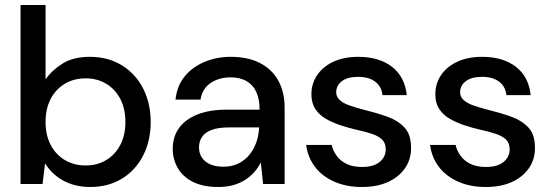

<svg xmlns="http://www.w3.org/2000/svg" viewBox="-20 -735 2199 767"><path d="M340 12Q300 12 266.5 1Q233 -10 206 -31Q179 -52 161 -81H160L150 0H62V-715H162V-418Q186 -453 229 -480.5Q272 -508 339 -508Q412 -508 467 -474Q522 -440 552 -381Q582 -322 582 -247Q582 -173 552 -114Q522 -55 467.5 -21.5Q413 12 340 12ZM322 -74Q369 -74 405 -96Q441 -118 461 -157Q481 -196 481 -248Q481 -300 461 -339Q441 -378 405 -400Q369 -422 322 -422Q275 -422 238.5 -400Q202 -378 182 -339Q162 -300 162 -248Q162 -196 182 -157Q202 -118 238.5 -96Q275 -74 322 -74Z M852 12Q791 12 750.5 -8.5Q710 -29 690 -64Q670 -99 670 -140Q670 -189 695.5 -224Q721 -259 769.5 -278Q818 -297 886 -297H1017Q1017 -340 1003.5 -368.5Q990 -397 964 -411.5Q938 -426 901 -426Q855 -426 821.5 -403.5Q788 -381 781 -337H681Q687 -392 717.5 -429.5Q748 -467 796.5 -487.5Q845 -508 901 -508Q971 -508 1019 -483Q1067 -458 1092 -412.5Q1117 -367 1117 -305V0H1031L1022 -85H1021Q1010 -63 994 -45.5Q978 -28 957 -15Q936 -2 910 5Q884 12 852 12ZM873 -69Q906 -69 932.5 -82Q959 -95 977 -117.5Q995 -140 1004.5 -168Q1014 -196 1015 -226H896Q852 -226 825.5 -216Q799 -206 787 -188Q775 -170 775 -146Q775 -123 786.5 -105.5Q798 -88 820 -78.5Q842 -69 873 -69Z M1425 12Q1364 12 1316 -9Q1268 -30 1239 -67.5Q1210 -105 1203 -156H1305Q1310 -133 1325 -112.5Q1340 -92 1365 -80Q1390 -68 1426 -68Q1459 -68 1479.5 -77.5Q1500 -87 1510.5 -103Q1521 -119 1521 -137Q1521 -163 1507 -177Q1493 -191 1466.5 -200Q1440 -209 1403 -217Q1372 -224 1340.5 -234.5Q1309 -245 1282.5 -260Q1256 -275 1240 -299Q1224 -323 1224 -358Q1224 -401 1247 -435Q1270 -469 1312 -488.5Q1354 -508 1411 -508Q1494 -508 1545.5 -468.5Q1597 -429 1605 -355H1508Q1504 -390 1478.5 -409Q1453 -428 1411 -428Q1368 -428 1345.5 -410.5Q1323 -393 1323 -366Q1323 -349 1336.5 -336Q1350 -323 1375.5 -314Q1401 -305 1436 -296Q1485 -284 1527 -269Q1569 -254 1595.5 -226Q1622 -198 1622 -146Q1623 -100 1598.5 -64Q1574 -28 1530 -8Q1486 12 1425 12Z M1920 12Q1859 12 1811 -9Q1763 -30 1734 -67.5Q1705 -105 1698 -156H1800Q1805 -133 1820 -112.5Q1835 -92 1860 -80Q1885 -68 1921 -68Q1954 -68 1974.5 -77.5Q1995 -87 2005.5 -103Q2016 -119 2016 -137Q2016 -163 2002 -177Q1988 -191 1961.5 -200Q1935 -209 1898 -217Q1867 -224 1835.5 -234.5Q1804 -245 1777.5 -260Q1751 -275 1735 -299Q1719 -323 1719 -358Q1719 -401 1742 -435Q1765 -469 1807 -488.5Q1849 -508 1906 -508Q1989 -508 2040.5 -468.5Q2092 -429 2100 -355H2003Q1999 -390 1973.5 -409Q1948 -428 1906 -428Q1863 -428 1840.5 -410.5Q1818 -393 1818 -366Q1818 -349 1831.5 -336Q1845 -323 1870.5 -314Q1896 -305 1931 -296Q1980 -284 2022 -269Q2064 -254 2090.5 -226Q2117 -198 2117 -146Q2118 -100 2093.5 -64Q2069 -28 2025 -8Q1981 12 1920 12Z"/></svg>

Font: DM Sans 28pt Medium
Style: Regular
Weight: 500
Version: Version 4.004;gftools[0.9.30]